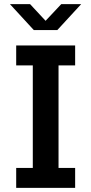

<svg xmlns="http://www.w3.org/2000/svg" viewBox="-20 -905 440 925"><path d="M58 0V-96H138V-590H58V-686H342V-590H262V-96H342V0ZM143 -760 28 -885H125L217 -786H182L275 -885H371L256 -760Z"/></svg>

Font: Chivo Medium Medium
Style: Regular
Weight: 500
Version: Version 2.002